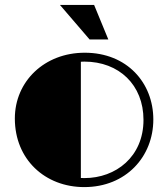

<svg xmlns="http://www.w3.org/2000/svg" viewBox="-20 -742 676 771"><path d="M39.6 -266.1C39.6 -101.6 161.1 9.3 318.4 9.3C485.8 9.3 595.7 -112.8 595.7 -262.2C595.7 -409.2 490.2 -530.3 320.3 -530.3C158.7 -530.3 39.6 -415.5 39.6 -266.1ZM304.7 -27.3V-494.1C309.1 -494.6 314 -494.6 318.8 -494.6C458 -494.6 556.2 -400.9 556.2 -260.7C556.2 -112.3 444.8 -26.9 319.3 -26.9C314.9 -26.9 310.1 -26.9 304.7 -27.3ZM339.8 -583.5H415L357.9 -722.2H220.7Z"/></svg>

Font: Limelight
Style: Regular
Weight: 400
Designer: Nicole Fally
Foundry: Nicole Fally
Version: Version 1.002